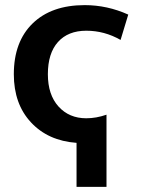

<svg xmlns="http://www.w3.org/2000/svg" viewBox="-20 -550 550 750"><path d="M167 -260Q167 -180 208.5 -134Q250 -88 317 -88Q356 -88 396 -102V180H279V8Q168 0 101 -72Q34 -144 34 -260Q34 -387 107.5 -458.5Q181 -530 311 -530Q399 -530 481 -493L451 -394Q388 -430 317 -430Q246 -430 206.5 -386Q167 -342 167 -260Z"/></svg>

Font: M PLUS 1p
Style: Bold
Weight: 700
Version: Version 1.062